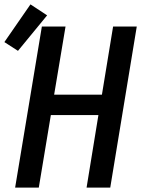

<svg xmlns="http://www.w3.org/2000/svg" viewBox="-42 -856 662 876"><path d="M27 0 149 -735H257L205 -424H423L474 -735H582L461 0H353L407 -331H190L135 0ZM40 -624 -22 -664 97 -836 173 -786Z"/></svg>

Font: Iosevka SS04 Semibold Extended
Style: Italic
Weight: 600
Width: 7
Italic angle: -9°
Monospace: yes
Designer: Belleve Invis
Foundry: Belleve Invis
Version: Version 19.0.0; ttfautohint (v1.8.4)